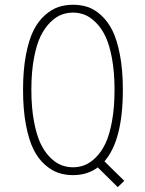

<svg xmlns="http://www.w3.org/2000/svg" viewBox="-20 -726 610 808"><path d="M287.5 11Q254.5 11 226 1.5Q197.5 -8 169.2 -32.8Q141 -57.5 121.2 -96.8Q101.5 -136 89.2 -200.2Q77 -264.5 77 -348Q77 -431 89.2 -495Q101.5 -559 121.2 -598.2Q141 -637.5 169.2 -662.2Q197.5 -687 226 -696.5Q254.5 -706 287.5 -706Q320 -706 348.5 -696.8Q377 -687.5 405 -662.5Q433 -637.5 452.8 -598.2Q472.5 -559 484.8 -495Q497 -431 497 -348Q497 -135.5 419.5 -47L503 35L475.5 61.5L391.5 -21.5Q348 11 287.5 11ZM287.5 -22Q312.5 -22 335.5 -30.8Q358.5 -39.5 382.2 -62.5Q406 -85.5 423.2 -121Q440.5 -156.5 451.2 -215Q462 -273.5 462 -348Q462 -422.5 451.2 -480.5Q440.5 -538.5 423.2 -574Q406 -609.5 382.2 -632.5Q358.5 -655.5 335.5 -664.2Q312.5 -673 287.5 -673Q262 -673 238.8 -664.2Q215.5 -655.5 192 -632.5Q168.5 -609.5 151 -574Q133.5 -538.5 122.8 -480.5Q112 -422.5 112 -348Q112 -273.5 123 -215Q134 -156.5 151.2 -121Q168.5 -85.5 192 -62.5Q215.5 -39.5 238.8 -30.8Q262 -22 287.5 -22Z"/></svg>

Font: League Mono Narrow Thin
Style: Regular
Weight: 100
Width: 3
Designer: Tyler Finck
Foundry: The League of Moveable Type / Tyler Finck
Version: Version 2.210